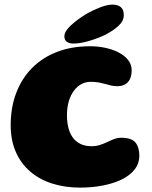

<svg xmlns="http://www.w3.org/2000/svg" viewBox="-20 -798 674 853"><path d="M336 35.5Q267.5 35.5 211 17.2Q154.5 -1 113.5 -36.5Q72.5 -72 50 -123.5Q27.5 -175 27.5 -241.5Q27.5 -320.5 52 -385Q76.5 -449.5 122.5 -496Q168.5 -542.5 233.5 -567.5Q298.5 -592.5 380 -592.5Q417 -592.5 450.5 -585Q484 -577.5 509.8 -563.5Q535.5 -549.5 550.2 -530Q565 -510.5 565 -486Q565 -451.5 548.2 -433.2Q531.5 -415 502.5 -415Q486.5 -415 474 -418Q461.5 -421 448.5 -424.8Q435.5 -428.5 419.8 -431.5Q404 -434.5 382 -434.5Q360.5 -434.5 341.8 -424.5Q323 -414.5 308.5 -395.2Q294 -376 285.8 -348.5Q277.5 -321 277.5 -285.5Q277.5 -257.5 283.2 -232.8Q289 -208 301.8 -189.2Q314.5 -170.5 335.5 -159.5Q356.5 -148.5 387.5 -148.5Q407 -148.5 424 -154Q441 -159.5 456.5 -167Q472 -174.5 487 -180.2Q502 -186 518 -186Q565 -186 582 -164.5Q599 -143 599 -107Q599 -72 578.2 -45.2Q557.5 -18.5 521 -0.8Q484.5 17 437 26.2Q389.5 35.5 336 35.5ZM306 -604.5Q289 -604.5 277.5 -612Q266 -619.5 266 -637Q266 -658.5 295.5 -685.8Q325 -713 366 -737.5Q396 -754.5 426.8 -766Q457.5 -777.5 479.5 -777.5Q503.5 -777.5 516.8 -766.2Q530 -755 530 -730.5Q530 -705 506.2 -683Q482.5 -661 445.5 -642.5Q410.5 -626 372.8 -615.2Q335 -604.5 306 -604.5Z"/></svg>

Font: Gluten
Style: Bold
Weight: 700
Designer: Tyler Finck
Foundry: Etcetera Type Company
Version: Version 1.204